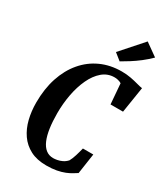

<svg xmlns="http://www.w3.org/2000/svg" viewBox="-240 -1107 1070 1223"><g transform="rotate(30 295.0 -496.0)"><path d="M308 8Q238.5 8 190 -17.2Q141.5 -42.5 111 -86.5Q80.5 -130.5 66.5 -187.2Q52.5 -244 52.5 -307.5Q52.5 -408 79.2 -489.8Q106 -571.5 155.8 -630.2Q205.5 -689 274.2 -720.2Q343 -751.5 426.5 -751.5Q463 -751.5 494.2 -745.5Q525.5 -739.5 550.2 -732.5Q575 -725.5 590.5 -723.5L560.5 -533.5H468.5L456.5 -682.5Q450.5 -686.5 442.5 -689.5Q434.5 -692.5 425.2 -694.2Q416 -696 405 -696Q355 -696 317 -663.5Q279 -631 253.5 -576.5Q228 -522 215.2 -454.5Q202.5 -387 202.5 -316.5Q202.5 -255.5 209.5 -207Q216.5 -158.5 231 -124.5Q245.5 -90.5 268.2 -72.5Q291 -54.5 322.5 -54.5Q334.5 -54.5 351.2 -57.5Q368 -60.5 386.2 -69Q404.5 -77.5 420 -94.5Q425.5 -104.5 430.8 -117.2Q436 -130 440.5 -144.5Q445 -159 449 -174Q453 -189 456.5 -202.5H533L511 -53.5Q498.5 -45.5 481 -34.8Q463.5 -24 439.2 -14.2Q415 -4.5 382.5 1.8Q350 8 308 8ZM381.5 -800 331.5 -840 473 -999.5 565 -934Q535.5 -904.5 503 -879.5Q470.5 -854.5 439.2 -834.8Q408 -815 381.5 -800Z"/></g></svg>

Font: Merriweather 24pt SemiCondensed
Style: Bold Italic
Weight: 700
Width: 4
Italic angle: -7.8°
Designer: Eben Sorkin
Foundry: Eben Sorkin
Version: Version 2.101